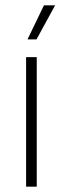

<svg xmlns="http://www.w3.org/2000/svg" viewBox="-20 -701 236 721"><path d="M78 0V-486.5H118V0ZM145 -681H187L117 -553H83.5V-553.5Z"/></svg>

Font: Anek Gujarati ExtraLight
Style: Regular
Weight: 250
Version: Version 1.003